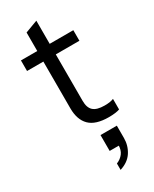

<svg xmlns="http://www.w3.org/2000/svg" viewBox="-241 -717 859 1070"><g transform="rotate(-30 188.5 -181.5)"><path d="M284 9Q199 9 160.5 -29.5Q122 -68 122 -141V-629L202 -659V-142Q202 -99 224 -79Q246 -59 296 -59Q316 -59 330.5 -61.5Q345 -64 354 -68V0Q344 4 325.5 6.5Q307 9 284 9ZM17 -442V-510H354V-442ZM193 296V255Q220 244 236 223Q252 202 252 169L281 174H193V72H298V151Q298 200 272.5 239.5Q247 279 193 296Z"/></g></svg>

Font: Instrument Sans
Style: Regular
Weight: 400
Designer: Rodrigo Fuenzalida
Foundry: fragTYPE
Version: Version 1.000;gftools[0.9.28]